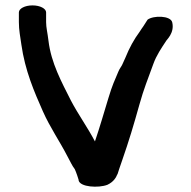

<svg xmlns="http://www.w3.org/2000/svg" viewBox="-20 -707 709 712"><path d="M50 -661V-625C50 -595 55.1 -571.5 59.2 -542C72.7 -445.6 106.7 -367.1 139 -294.2C165.6 -234.2 201.1 -183.7 230.1 -127.3L244.1 -100.8C247.1 -94.9 252 -86.5 257.3 -79.7C261.9 -70.1 270.9 -43.7 271.4 -40.7V-38.8C275.7 -12.9 345.4 -9 378.2 -21.7C401.8 -32.7 410.7 -49.3 415.2 -60.9L415.5 -60C421.1 -79.4 422.6 -80.9 432.9 -112C458.4 -185.2 475.7 -243 496.9 -319C513.5 -378.8 528.2 -413 548.9 -470.6C559.8 -501 578.5 -528.7 595.3 -554C596.1 -558.2 628.5 -584.2 618.6 -624.5C612.4 -649.5 549.1 -650.3 527.2 -634L511.6 -609.6C508.1 -604.2 502.5 -597.3 497.8 -589.2C476.9 -561 459.5 -529.2 445.2 -493.5L433.5 -467.7C429.9 -459.7 423.7 -453.2 419.1 -441.9C404.6 -407.1 397 -393.2 381.9 -343C364.6 -285.7 349.8 -234.9 332.1 -182.6C304.3 -235.4 270.4 -281.9 243.2 -333.7C208.4 -402.8 169.6 -473.4 159.8 -555.6C156.1 -587 151 -604.3 151 -625V-661C151 -675.1 128.9 -687 100.5 -687C72.1 -687 50 -675.1 50 -661Z"/></svg>

Font: NumbBunny
Style: Bk
Weight: 400
Designer: Robert Jablonski
Foundry: Cannot Into Space Fonts
Version: Version 1.0